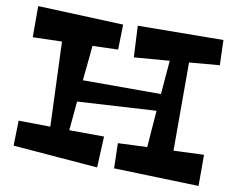

<svg xmlns="http://www.w3.org/2000/svg" viewBox="-79 -818 1151 935"><g transform="rotate(10 497.0 -350.5)"><path d="M958 -141 808 -135V-571L958 -584L954 -708L531 -704L539 -549L714 -563L700 -396H314L331 -569L457 -573L460 -697L37 -714V-560L181 -564L197 -146L40 -148L37 -24L456 10L463 -144L291 -145L304 -289L693 -312L679 -130L535 -124L538 0L958 13Z"/></g></svg>

Font: Peralta
Style: Regular
Weight: 400
Designer: Astigmatic (AOETI)
Foundry: Astigmatic (AOETI)
Version: Version 1.000